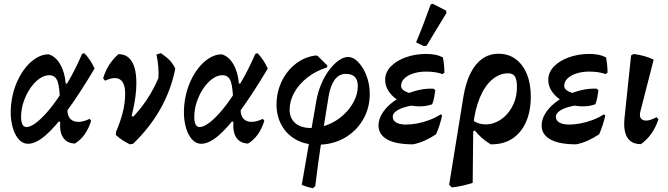

<svg xmlns="http://www.w3.org/2000/svg" viewBox="-20 -750 3520 1011"><path d="M128 7Q98 7 76 -19.5Q54 -46 43.5 -92Q33 -138 38 -194Q43 -249 61 -297.5Q79 -346 106.5 -383.5Q134 -421 167.5 -442.5Q201 -464 236 -464Q273 -453 297 -411.5Q321 -370 326 -310L380 -311L296 -208Q295 -284 284 -319Q273 -354 239 -354Q213 -354 186.5 -335Q160 -316 138.5 -284Q117 -252 104 -213Q91 -174 91 -133Q91 -109 98 -95Q105 -81 119 -81Q139 -81 166.5 -101Q194 -121 225.5 -156.5Q257 -192 289.5 -240Q322 -288 353.5 -345.5Q385 -403 412 -466L424 -470Q457 -436 478 -389Q398 -255 333.5 -167Q269 -79 218.5 -36Q168 7 128 7ZM374 6Q333 4 313 -24.5Q293 -53 297 -107L278 -118L342 -218L337 -192Q331 -154 344 -132.5Q357 -111 385.5 -108.5Q414 -106 452 -124L460 -114Q433 -29 374 6Z M664 10Q643 0 625.5 -11.5Q608 -23 590 -39L591 -56Q739 -164 814 -338Q816 -365 813.5 -397.5Q811 -430 804 -463L827 -470Q857 -450 874.5 -431.5Q892 -413 903 -388Q858 -164 681 7ZM591 -56Q615 -111 627 -161Q639 -211 639 -256Q639 -314 612 -331.5Q585 -349 533 -325L523 -338Q535 -377 555.5 -409Q576 -441 604 -465Q639 -465 661.5 -442.5Q684 -420 692.5 -377Q701 -334 696.5 -274Q692 -214 673 -139L711 -125Z M1040 7Q1010 7 988 -19.5Q966 -46 955.5 -92Q945 -138 950 -194Q955 -249 973 -297.5Q991 -346 1018.5 -383.5Q1046 -421 1079.5 -442.5Q1113 -464 1148 -464Q1185 -453 1209 -411.5Q1233 -370 1238 -310L1292 -311L1208 -208Q1207 -284 1196 -319Q1185 -354 1151 -354Q1125 -354 1098.5 -335Q1072 -316 1050.5 -284Q1029 -252 1016 -213Q1003 -174 1003 -133Q1003 -109 1010 -95Q1017 -81 1031 -81Q1051 -81 1078.5 -101Q1106 -121 1137.5 -156.5Q1169 -192 1201.5 -240Q1234 -288 1265.5 -345.5Q1297 -403 1324 -466L1336 -470Q1369 -436 1390 -389Q1310 -255 1245.5 -167Q1181 -79 1130.5 -36Q1080 7 1040 7ZM1286 6Q1245 4 1225 -24.5Q1205 -53 1209 -107L1190 -118L1254 -218L1249 -192Q1243 -154 1256 -132.5Q1269 -111 1297.5 -108.5Q1326 -106 1364 -124L1372 -114Q1345 -29 1286 6Z M1628 241Q1608 237 1595 233Q1582 229 1569 223L1646 -221Q1654 -265 1671 -306Q1688 -347 1712 -379.5Q1736 -412 1762.5 -431Q1789 -450 1813 -450Q1835 -450 1855 -433.5Q1875 -417 1891.5 -389.5Q1908 -362 1917.5 -327.5Q1927 -293 1927 -256Q1927 -180 1891 -119Q1855 -58 1793 -23Q1731 12 1652 12Q1585 12 1536.5 -16Q1488 -44 1462 -92Q1436 -140 1436 -200Q1436 -248 1451 -291.5Q1466 -335 1493.5 -370.5Q1521 -406 1558.5 -429Q1596 -452 1642 -458L1652 -456L1704 -405L1702 -395Q1644 -377 1599.5 -342.5Q1555 -308 1530 -263.5Q1505 -219 1505 -172Q1505 -128 1534.5 -102Q1564 -76 1618 -76Q1664 -76 1708 -94Q1752 -112 1787 -143.5Q1822 -175 1843 -215Q1864 -255 1864 -297Q1864 -361 1801 -361Q1766 -361 1743.5 -331.5Q1721 -302 1711 -247Q1694 -139 1680 -53Q1666 33 1656.5 102Q1647 171 1640 230Z M2155 10Q2064 10 2018.5 -16Q1973 -42 1973 -89Q1973 -119 1990 -148.5Q2007 -178 2036.5 -203Q2066 -228 2104 -247Q2142 -266 2183 -275.5Q2224 -285 2263 -283L2272 -275Q2270 -257 2266.5 -238.5Q2263 -220 2256 -201Q2215 -202 2177.5 -198Q2140 -194 2111 -185.5Q2082 -177 2065 -164Q2048 -151 2048 -135Q2048 -115 2067 -104.5Q2086 -94 2118 -94Q2145 -94 2177 -100Q2209 -106 2241 -118Q2273 -130 2301 -148L2308 -142Q2303 -118 2295 -93Q2287 -68 2276 -43Q2248 -24 2217 -10Q2186 4 2155 10ZM2189 -190Q2153 -190 2120.5 -201Q2088 -212 2062.5 -231.5Q2037 -251 2022.5 -276Q2008 -301 2008 -330Q2008 -369 2038 -400Q2068 -431 2117.5 -448.5Q2167 -466 2225 -466Q2248 -466 2270 -462Q2292 -458 2312 -448Q2316 -428 2318 -408Q2320 -388 2320 -367L2310 -360Q2274 -373 2223 -373Q2187 -373 2157 -363.5Q2127 -354 2109.5 -337Q2092 -320 2092 -298Q2092 -278 2120 -266Q2148 -254 2198 -252L2256 -201Q2239 -195 2223 -192.5Q2207 -190 2189 -190ZM2331 -682 2226 -509 2212 -507 2171 -527Q2192 -577 2211 -627Q2230 -677 2248 -727L2259 -730L2329 -694Z M2359 237 2345 223 2420 -240Q2432 -313 2457 -363.5Q2482 -414 2519.5 -440.5Q2557 -467 2605 -467Q2657 -467 2695 -439Q2733 -411 2754 -360.5Q2775 -310 2775 -242Q2775 -164 2749.5 -107Q2724 -50 2677 -19.5Q2630 11 2564 10Q2536 -7 2516 -25Q2496 -43 2480 -63L2427 -28L2443 -140Q2471 -108 2506 -99Q2541 -90 2575.5 -100.5Q2610 -111 2638.5 -137.5Q2667 -164 2684.5 -203.5Q2702 -243 2702 -292Q2702 -330 2691.5 -347Q2681 -364 2656 -364Q2610 -364 2571 -330.5Q2532 -297 2506.5 -235.5Q2481 -174 2472 -92L2469 213Q2441 222 2413.5 228Q2386 234 2359 237Z M3014 10Q2923 10 2877.5 -16Q2832 -42 2832 -89Q2832 -119 2849 -148.5Q2866 -178 2895.5 -203Q2925 -228 2963 -247Q3001 -266 3042 -275.5Q3083 -285 3122 -283L3131 -275Q3129 -257 3125.5 -238.5Q3122 -220 3115 -201Q3074 -202 3036.5 -198Q2999 -194 2970 -185.5Q2941 -177 2924 -164Q2907 -151 2907 -135Q2907 -115 2926 -104.5Q2945 -94 2977 -94Q3004 -94 3036 -100Q3068 -106 3100 -118Q3132 -130 3160 -148L3167 -142Q3162 -118 3154 -93Q3146 -68 3135 -43Q3107 -24 3076 -10Q3045 4 3014 10ZM3048 -190Q3012 -190 2979.5 -201Q2947 -212 2921.5 -231.5Q2896 -251 2881.5 -276Q2867 -301 2867 -330Q2867 -369 2897 -400Q2927 -431 2976.5 -448.5Q3026 -466 3084 -466Q3107 -466 3129 -462Q3151 -458 3171 -448Q3175 -428 3177 -408Q3179 -388 3179 -367L3169 -360Q3133 -373 3082 -373Q3046 -373 3016 -363.5Q2986 -354 2968.5 -337Q2951 -320 2951 -298Q2951 -278 2979 -266Q3007 -254 3057 -252L3115 -201Q3098 -195 3082 -192.5Q3066 -190 3048 -190Z M3355 9Q3253 9 3269 -134L3303 -458L3317 -466Q3345 -462 3371 -455Q3397 -448 3422 -436L3353 -167Q3342 -128 3366 -118Q3390 -108 3438 -133L3447 -121Q3433 -79 3409.5 -46Q3386 -13 3355 9Z"/></svg>

Font: Alegreya SemiBold
Style: Italic
Weight: 600
Italic angle: -7°
Designer: Juan Pablo del Peral
Foundry: Huerta Tipografica
Version: Version 2.009